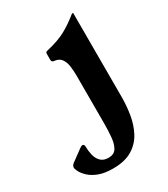

<svg xmlns="http://www.w3.org/2000/svg" viewBox="-279 -545 711 812"><g transform="rotate(-30 77.0 -139.5)"><path d="M212 -55Q212 -14 205 29Q198 72 179 108Q160 144 124 166Q88 188 30 188Q-11 188 -38.5 177.5Q-66 167 -82.5 151.5Q-99 136 -106 122Q-113 108 -113 102Q-113 97 -110.5 92.5Q-108 88 -103 84L-47 43Q-38 37 -35 37Q-25 37 -25 49Q-25 70 -20 91Q-15 112 -1.5 125.5Q12 139 36 139Q63 139 74.5 120.5Q86 102 89 71Q92 40 92 4V-229Q92 -254 89 -276Q86 -298 75 -313.5Q64 -329 40 -331Q29 -332 29 -343V-373Q29 -378 32 -380.5Q35 -383 42 -384Q97 -397 132 -416Q167 -435 204 -465Q207 -467 209 -467H210Q212 -467 212 -465Z"/></g></svg>

Font: Young Serif Light
Style: Regular
Weight: 300
Designer: Bastien Sozeau
Foundry: NBR — Bastien Sozeau
Version: Version 5.001